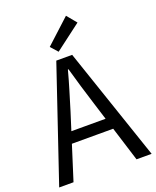

<svg xmlns="http://www.w3.org/2000/svg" viewBox="-173 -1070 954 1171"><g transform="rotate(-20 304.0 -485.0)"><path d="M4 0 252 -733H355L604 0H506L378 -410Q358 -473 340 -533.5Q322 -594 304 -658H300Q283 -594 264.5 -533.5Q246 -473 227 -410L97 0ZM133 -224V-297H471V-224ZM284 -779 243 -825 401 -970 453 -907Z"/></g></svg>

Font: Noto Sans KR Thin
Style: Regular
Weight: 400
Version: Version 2.004-H2;hotconv 1.0.118;makeotfexe 2.5.65603